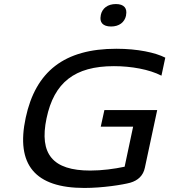

<svg xmlns="http://www.w3.org/2000/svg" viewBox="-20 -920 837 949"><path d="M778 -546 797 -635C748 -660 661 -679 555 -679C298 -679 156 -567 107 -338C57 -105 154 9 397 9C488 9 588 -7 624 -17C662 -28 688 -52 696 -91L757 -376H496L478 -294H638L596 -96C544 -85 484 -77 426 -77C241 -77 173 -158 210 -335C247 -512 349 -593 543 -593C629 -593 718 -577 778 -546ZM478 -843C471 -810 488 -789 529 -789C569 -789 596 -810 603 -843V-845C610 -879 593 -900 553 -900C512 -900 485 -879 478 -845Z"/></svg>

Font: LT Wave
Style: Italic
Weight: 400
Designer: Daniel Lyons
Version: Version 2.5 (Glyphs App)